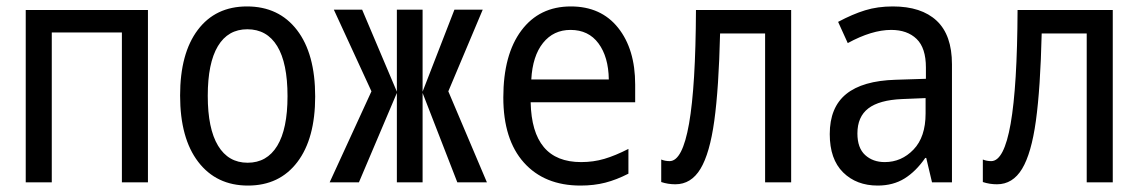

<svg xmlns="http://www.w3.org/2000/svg" viewBox="-20 -567 3540 597"><path d="M60 -536H440V0H359V-466H141V0H60Z M540 -270Q540 -401 595 -474Q650 -547 748 -547Q847 -547 903.5 -473.5Q960 -400 960 -267Q960 -136 904.5 -63Q849 10 751 10Q653 10 596.5 -63.5Q540 -137 540 -270ZM874 -268Q874 -371 842 -423.5Q810 -476 749 -476Q689 -476 657.5 -423.5Q626 -371 626 -269Q626 -167 658 -114Q690 -61 750 -61Q810 -61 842 -113.5Q874 -166 874 -268Z M1135 -283 1018 -537H1106L1214 -282V-537H1294V-282L1393 -537H1481L1374 -283L1494 0H1402L1294 -278V0H1214V-278L1096 0H1005Z M1545 -264Q1545 -397 1601 -472Q1657 -547 1755 -547Q1849 -547 1902 -480.5Q1955 -414 1955 -304V-249H1630Q1632 -156 1671 -109.5Q1710 -63 1787 -63Q1825 -63 1859 -73Q1893 -83 1934 -104V-27Q1897 -8 1862 1Q1827 10 1785 10Q1673 10 1609 -61.5Q1545 -133 1545 -264ZM1873 -320Q1872 -390 1841 -432Q1810 -474 1754 -474Q1701 -474 1668.5 -433.5Q1636 -393 1632 -320Z M2036 -1V-71Q2048 -66 2062 -66Q2102 -66 2122.5 -182.5Q2143 -299 2144 -536H2440V0H2359V-463H2219Q2215 -293 2201 -191.5Q2187 -90 2158 -42Q2129 6 2080 6Q2057 6 2036 -1Z M2560 -150Q2560 -233 2611 -274.5Q2662 -316 2765 -319L2859 -322V-357Q2859 -418 2830 -446Q2801 -474 2751 -474Q2691 -474 2616 -433L2586 -499Q2631 -523 2670 -535Q2709 -547 2756 -547Q2845 -547 2892.5 -502.5Q2940 -458 2940 -367V0H2878L2860 -76H2857Q2828 -34 2792.5 -12Q2757 10 2709 10Q2643 10 2601.5 -31Q2560 -72 2560 -150ZM2858 -214V-262L2785 -259Q2714 -256 2680 -230Q2646 -204 2646 -152Q2646 -107 2670 -85Q2694 -63 2731 -63Q2783 -63 2820.5 -102Q2858 -141 2858 -214Z M3036 -1V-71Q3048 -66 3062 -66Q3102 -66 3122.5 -182.5Q3143 -299 3144 -536H3440V0H3359V-463H3219Q3215 -293 3201 -191.5Q3187 -90 3158 -42Q3129 6 3080 6Q3057 6 3036 -1Z"/></svg>

Font: Noto Sans Mono UI Cond
Style: Regular
Weight: 400
Width: 3
Monospace: yes
Designer: Monotype Design team
Foundry: Monotype Imaging Inc.
Version: Version 1.000